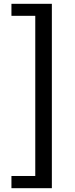

<svg xmlns="http://www.w3.org/2000/svg" viewBox="-20 -816 395 1007"><path d="M40 171H252V-796H40V-733H165V107H40Z"/></svg>

Font: Source Han Sans KR Medium
Style: Regular
Weight: 500
Designer: Ryoko NISHIZUKA (kana & ideographs); Paul D. Hunt (Latin, Greek & Cyrillic); Wenlong ZHANG (bopomofo); Sandoll Communica
Foundry: Adobe Systems Incorporated
Version: Version 1.001;PS 1.001;hotconv 1.0.78;makeotf.lib2.5.61930